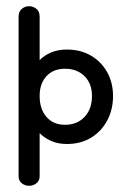

<svg xmlns="http://www.w3.org/2000/svg" viewBox="-20 -455 405 620"><path d="M196 10Q168 10 146 0.5Q124 -9 108 -25V114Q108 129 97.5 137Q87 145 74 145Q61 145 50.5 137Q40 129 40 114V-401Q40 -418 50.5 -426.5Q61 -435 74 -435Q87 -435 97.5 -426.5Q108 -418 108 -401V-261Q124 -277 146 -286Q168 -295 196 -295Q240 -295 273.5 -275.5Q307 -256 326 -222Q345 -188 345 -145Q345 -101 326 -65.5Q307 -30 273.5 -10Q240 10 196 10ZM190 -52Q229 -52 253 -77.5Q277 -103 277 -145Q277 -185 253 -209Q229 -233 190 -233Q152 -233 130 -209Q108 -185 108 -145Q108 -103 130 -77.5Q152 -52 190 -52Z"/></svg>

Font: Dongle
Style: Regular
Weight: 400
Designer: Yanghee Ryu
Foundry: Yanghee Ryu
Version: Version 2.000